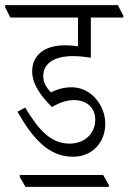

<svg xmlns="http://www.w3.org/2000/svg" viewBox="-48 -643 499 746"><path d="M236 -34C309 -34 361 -88 361 -162C361 -199 347 -234 323 -261C300 -287 268 -304 230 -304C205 -304 178 -298 150 -284C131 -304 120 -323 120 -348C120 -395 161 -425 235 -425C260 -425 283 -422 305 -419V-575H431V-582L410 -623H-28V-615L-8 -575H255V-463C236 -466 219 -467 204 -467C123 -467 77 -427 77 -366C77 -314 113 -268 154 -227C186 -246 212 -254 240 -254C291 -254 322 -223 322 -178C322 -127 284 -85 222 -85C151 -85 103 -136 50 -225L20 -209C80 -103 142 -34 236 -34ZM51 83H375V76L353 37H29V45Z"/></svg>

Font: Noto Serif Devanagari ExtraCondensed Light
Style: Regular
Weight: 300
Width: 2
Designer: Universal Thirst, Indian Type Foundry and the Monotype Design Team
Foundry: Monotype Imaging Inc.
Version: Version 2.004